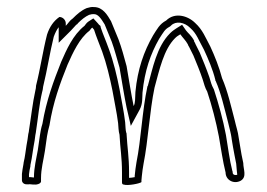

<svg xmlns="http://www.w3.org/2000/svg" viewBox="-20 -528 754 543"><path d="M42 -18C42 -13 46 -8 52 -7C54 -7 59 -6 64 -7C70 -6 76 -6 82 -6C91 -7 96 -11 96 -15V-24C96 -51 103 -75 107 -101L113 -143C115 -154 117 -164 120 -174C130 -238 150 -293 171 -345C186 -379 205 -420 233 -441C236 -445 238 -448 241 -450C242 -449 244 -446 246 -444C253 -422 259 -409 269 -382C281 -349 291 -307 298 -272C303 -242 310 -212 314 -180C315 -170 315 -157 318 -147C320 -108 325 -82 325 -41V-12C325 -8 327 -6 330 -6C341 -2 376 -9 380 -13V-18C380 -21 381 -25 381 -29C382 -41 384 -53 386 -65C399 -130 403 -213 417 -280C431 -331 443 -388 475 -420C481 -426 484 -427 490 -431C497 -421 505 -414 511 -403C512 -400 513 -398 515 -395L527 -371C535 -352 546 -325 553 -304C557 -291 560 -279 566 -269C579 -230 591 -184 599 -142C605 -108 610 -72 618 -40C618 -19 641 -6 661 -17C679 -28 668 -49 668 -67C664 -85 662 -96 659 -115L655 -139C653 -156 648 -169 644 -187C633 -229 624 -270 608 -307C600 -338 587 -370 575 -396C561 -422 553 -444 532 -463C511 -484 474 -494 450 -470C431 -460 424 -445 413 -428C387 -383 369 -332 363 -268C362 -250 363 -237 358 -228C351 -261 345 -301 338 -341C331 -367 324 -393 315 -417C307 -437 300 -454 294 -468C284 -485 271 -508 246 -508C239 -509 232 -507 225 -505C209 -498 198 -488 186 -476C177 -470 173 -462 166 -455V-462C166 -471 158 -480 148 -480C132 -469 120 -452 113 -430C101 -383 94 -333 82 -286C82 -281 81 -276 80 -272C72 -236 68 -197 62 -160C62 -157 61 -153 60 -149C59 -139 57 -128 55 -117C52 -99 51 -85 47 -69C47 -66 46 -64 46 -62C44 -52 43 -44 42 -36ZM62 -27V-35C63 -44 64 -49 66 -58V-60V-61C67 -65 67 -66 67 -66C71 -84 72 -98 75 -114C77 -124 79 -136 80 -146C81 -151 82 -156 82 -158C88 -197 91 -233 99 -267C100 -270 102 -279 102 -283C114 -332 121 -380 132 -424C136 -435 141 -445 146 -451V-407L180 -441C190 -451 193 -456 197 -459L199 -460L200 -462C211 -473 221 -481 232 -486C239 -488 241 -488 243 -488H245H246C257 -488 265 -477 276 -459C282 -445 288 -429 296 -410C304 -388 311 -361 318 -337C325 -297 331 -258 338 -224L350 -172L375 -218C384 -235 382 -251 383 -266C389 -328 406 -376 430 -418C443 -438 446 -445 459 -452L462 -454L464 -456C477 -469 501 -466 518 -449L519 -448C536 -433 542 -414 557 -387C569 -361 582 -331 589 -302V-300L590 -299C605 -265 614 -224 625 -182C630 -161 633 -151 635 -137V-136L639 -112C642 -94 645 -81 648 -65C649 -48 651 -36 651 -34C649 -33 648 -33 646 -33C641 -33 638 -36 638 -40V-42L637 -45C629 -76 625 -111 619 -146C611 -189 598 -235 585 -275L584 -277L583 -279C579 -286 576 -296 572 -310C564 -333 553 -360 545 -379L532 -405V-406C531 -408 531 -407 530 -409L529 -411V-413C521 -428 511 -435 506 -442L495 -458L479 -448C475 -445 469 -442 461 -434C423 -396 412 -335 398 -285L397 -284C382 -215 379 -133 366 -69C364 -56 362 -44 361 -31V-30V-29V-27C355 -26 350 -25 345 -25V-41C345 -84 340 -111 338 -148V-150L337 -153C335 -159 335 -170 334 -182C330 -216 323 -246 318 -276C311 -312 301 -354 288 -389C278 -417 272 -429 265 -450L264 -455L260 -458C259 -459 259 -460 255 -464L244 -476L230 -467C224 -463 221 -457 219 -455C186 -429 168 -387 153 -353C132 -300 111 -244 100 -178C96 -165 95 -158 93 -146L87 -104C83 -81 76 -54 76 -26C72 -26 70 -27 67 -27H64Z"/></svg>

Font: Scribbler
Style: Clr
Weight: 400
Designer: Mew Too
Foundry: Cannot Into Space Fonts
Version: Version 1.001